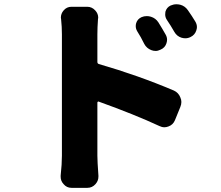

<svg xmlns="http://www.w3.org/2000/svg" viewBox="-20 -818 1040 904"><path d="M899.4 -716.8Q907.2 -704.1 907.2 -690.4Q907.2 -683.6 904.3 -674.8Q897.5 -653.3 877 -643.6Q865.2 -637.7 852.5 -637.7Q843.8 -637.7 834 -640.6Q812.5 -647.5 800.8 -668Q784.2 -697.3 765.6 -724.6Q757.8 -736.3 757.8 -750Q757.8 -755.9 758.8 -762.7Q764.6 -783.2 783.2 -792Q796.9 -797.9 810.5 -797.9Q819.3 -797.9 828.1 -795.9Q850.6 -790 864.3 -770.5Q884.8 -741.2 899.4 -716.8ZM759.8 -655.3Q766.6 -643.6 766.6 -630.9Q766.6 -623 763.7 -614.3Q756.8 -592.8 735.4 -584Q723.6 -578.1 712.9 -578.1Q702.1 -578.1 692.4 -582Q669.9 -590.8 659.2 -611.3Q643.6 -643.6 626 -670.9Q619.1 -682.6 619.1 -695.3Q619.1 -702.1 621.1 -709Q627 -728.5 646.5 -737.3Q658.2 -742.2 670.9 -742.2Q680.7 -742.2 690.4 -739.3Q712.9 -732.4 725.6 -712.9Q745.1 -681.6 759.8 -655.3ZM438.5 -656.2V-526.4Q438.5 -518.6 445.3 -516.6Q630.9 -462.9 798.8 -391.6Q820.3 -381.8 829.1 -359.4Q834 -348.6 834 -337.9Q834 -326.2 829.1 -314.5L803.7 -252Q794.9 -230.5 773.4 -222.7Q763.7 -218.8 753.9 -218.8Q742.2 -218.8 730.5 -224.6Q615.2 -278.3 444.3 -339.8Q442.4 -340.8 440.4 -338.9Q438.5 -336.9 438.5 -335V-85Q438.5 -58.6 443.4 8.8Q443.4 10.7 443.4 13.7Q443.4 33.2 429.7 48.8Q414.1 66.4 391.6 66.4H316.4Q293.9 66.4 279.3 48.8Q265.6 34.2 265.6 14.6Q265.6 11.7 265.6 8.8Q271.5 -44.9 271.5 -85V-656.2Q271.5 -691.4 267.6 -728.5Q266.6 -731.4 266.6 -734.4Q266.6 -753.9 279.3 -768.6Q293.9 -786.1 316.4 -786.1H390.6Q413.1 -786.1 428.7 -768.6Q442.4 -753.9 442.4 -734.4Q442.4 -731.4 441.4 -728.5Q438.5 -688.5 438.5 -656.2Z"/></svg>

Font: Gen Jyuu Gothic Heavy
Style: Bold
Weight: 900
Designer: [Source Han Sans]
Ryoko NISHIZUKA  (kana & ideographs); Paul D. Hunt (Latin, Greek & Cyrillic); Wenlong ZHANG  (bopomofo
Version: Version 1.002.20150607